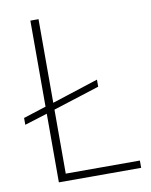

<svg xmlns="http://www.w3.org/2000/svg" viewBox="-83 -795 676 857"><g transform="rotate(-10 255.0 -366.5)"><path d="M487 -33V0H114V-311L11 -279V-310L114 -343V-733H151V-354L361 -422V-390L151 -323V-33Z"/></g></svg>

Font: IBM Plex Sans JP ExtraLight
Style: Regular
Weight: 200
Designer: Mike Abbink; Paul van der Laan; Pieter van Rosmalen; Wujin Sim; Yejin Wi; Jinhee Kim; Boomi Park; Yona Kim; Kichan Ma
Foundry: Sandoll Inc.
Version: Version 1.001